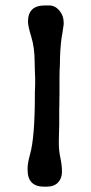

<svg xmlns="http://www.w3.org/2000/svg" viewBox="-20 -705 341 720"><path d="M85 -624Q85 -684.6 147.9 -684.6H164.1Q186.5 -684.6 202.6 -665.5Q218.8 -646.5 218.8 -620.6V-613.3Q218.8 -611.8 213.9 -580.1L211.4 -566.4Q204.6 -518.6 204.6 -460.9L203.6 -442.9L203.1 -416V-352.5L202.6 -325.7Q202.6 -316.9 202.6 -308.1L202.1 -299.3V-239.3L200.7 -181.6V-165.5Q200.7 -140.1 206.5 -112.8Q212.4 -85.4 212.4 -60.8Q212.4 -36.1 197.5 -20.5Q182.6 -4.9 153.8 -4.9H146Q83.5 -4.9 83.5 -67.4V-75.7Q84 -95.2 92.8 -127Q110.8 -189.9 110.8 -351.1Q110.8 -355.5 110.8 -359.9L111.8 -386.7Q111.8 -399.9 111.8 -413.1L110.8 -439L109.9 -472.7Q109.9 -526.4 97.4 -566.7Q85 -606.9 85 -624Z"/></svg>

Font: Averia Sans Libre Light
Style: Regular
Weight: 300
Version: Version 1.002